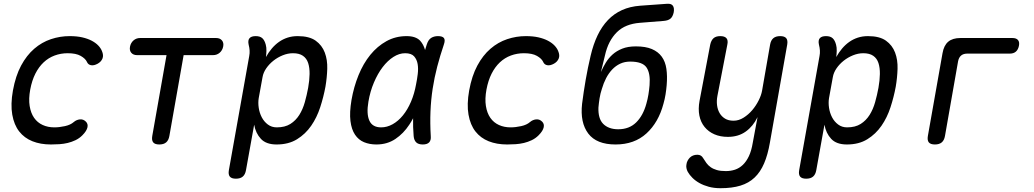

<svg xmlns="http://www.w3.org/2000/svg" viewBox="-20 -750 5440 1010"><path d="M48 -274Q62 -351 91 -405Q120 -459 160 -493.5Q200 -528 248 -544Q296 -560 346 -560Q384 -560 412.5 -553.5Q441 -547 462 -536Q483 -525 496.5 -511Q510 -497 516 -482Q526 -459 519 -442Q512 -425 494 -415Q474 -404 458.5 -407Q443 -410 437 -425Q429 -442 404.5 -456Q380 -470 336 -470Q300 -470 267.5 -458Q235 -446 209.5 -422Q184 -398 166 -362.5Q148 -327 139 -279Q130 -230 136 -192.5Q142 -155 159.5 -130Q177 -105 204.5 -92.5Q232 -80 266 -80Q292 -80 321.5 -86.5Q351 -93 368 -108Q382 -120 400 -122Q418 -124 432 -110Q438 -104 440 -96.5Q442 -89 440 -80Q438 -71 431.5 -60.5Q425 -50 413 -38Q397 -22 377 -12.5Q357 -3 336 2Q315 7 292.5 8.5Q270 10 248 10Q193 10 150.5 -7Q108 -24 81 -58.5Q54 -93 44.5 -147Q35 -201 48 -274Z M856 -460H701Q681 -460 670.5 -472.5Q660 -485 664 -505Q668 -525 682.5 -537.5Q697 -550 717 -550H1117Q1137 -550 1147.5 -537.5Q1158 -525 1154 -505Q1150 -485 1135.5 -472.5Q1121 -460 1101 -460H946L871 -35Q867 -12 854 -1Q841 10 818 10Q795 10 786 -1Q777 -12 781 -35Z M1379 -450Q1393 -475 1410 -495Q1427 -515 1447.5 -529.5Q1468 -544 1492.5 -552Q1517 -560 1546 -560Q1607 -560 1640.5 -536Q1674 -512 1688.5 -473.5Q1703 -435 1701.5 -388Q1700 -341 1692 -294Q1682 -240 1664.5 -186Q1647 -132 1617 -88.5Q1587 -45 1542.5 -17.5Q1498 10 1435 10Q1380 10 1352.5 -19.5Q1325 -49 1317 -94L1274 145Q1270 168 1257 179Q1244 190 1221 190Q1198 190 1189 179Q1180 168 1184 145L1291 -455Q1294 -470 1293 -485Q1292 -500 1288 -515Q1283 -538 1292.5 -549Q1302 -560 1325 -560Q1348 -560 1360 -549Q1372 -538 1378 -515Q1382 -501 1381.5 -482.5Q1381 -464 1379 -450ZM1521 -470Q1494 -470 1467 -459Q1440 -448 1418 -430.5Q1396 -413 1380.5 -390.5Q1365 -368 1361 -344L1341 -234Q1337 -210 1341 -183Q1345 -156 1357 -133Q1369 -110 1389 -95Q1409 -80 1436 -80Q1479 -80 1507.5 -98Q1536 -116 1554.5 -145.5Q1573 -175 1583.5 -212.5Q1594 -250 1601 -288Q1608 -327 1608.5 -360.5Q1609 -394 1601 -418.5Q1593 -443 1573.5 -456.5Q1554 -470 1521 -470Z M1960 10Q1924 10 1895 -2Q1866 -14 1847.5 -41.5Q1829 -69 1823.5 -113.5Q1818 -158 1829 -224Q1841 -293 1866 -354.5Q1891 -416 1928 -461.5Q1965 -507 2013 -533.5Q2061 -560 2119 -560Q2167 -560 2190 -536Q2208 -516 2216 -487Q2220 -501 2225 -516Q2233 -541 2248 -550.5Q2263 -560 2284 -560Q2308 -560 2315.5 -549.5Q2323 -539 2315 -516Q2295 -457 2280 -399.5Q2265 -342 2256 -283.5Q2247 -225 2244.5 -163.5Q2242 -102 2246 -34Q2248 -12 2237.5 -1Q2227 10 2204 10Q2181 10 2169.5 -1Q2158 -12 2156 -34Q2152 -82 2153 -128Q2144 -110 2133 -94Q2103 -48 2060 -19Q2017 10 1960 10ZM1985 -80Q2016 -80 2045.5 -96.5Q2075 -113 2099.5 -143Q2124 -173 2142 -215Q2160 -257 2169 -308Q2174 -332 2177.5 -360.5Q2181 -389 2177 -413Q2173 -437 2158.5 -453.5Q2144 -470 2111 -470Q2080 -470 2049.5 -450.5Q2019 -431 1993 -397Q1967 -363 1947 -316Q1927 -269 1918 -215Q1907 -151 1923 -115.5Q1939 -80 1985 -80Z M2448 -274Q2462 -351 2491 -405Q2520 -459 2560 -493.5Q2600 -528 2648 -544Q2696 -560 2746 -560Q2784 -560 2812.5 -553.5Q2841 -547 2862 -536Q2883 -525 2896.5 -511Q2910 -497 2916 -482Q2926 -459 2919 -442Q2912 -425 2894 -415Q2874 -404 2858.5 -407Q2843 -410 2837 -425Q2829 -442 2804.5 -456Q2780 -470 2736 -470Q2700 -470 2667.5 -458Q2635 -446 2609.5 -422Q2584 -398 2566 -362.5Q2548 -327 2539 -279Q2530 -230 2536 -192.5Q2542 -155 2559.5 -130Q2577 -105 2604.5 -92.5Q2632 -80 2666 -80Q2692 -80 2721.5 -86.5Q2751 -93 2768 -108Q2782 -120 2800 -122Q2818 -124 2832 -110Q2838 -104 2840 -96.5Q2842 -89 2840 -80Q2838 -71 2831.5 -60.5Q2825 -50 2813 -38Q2797 -22 2777 -12.5Q2757 -3 2736 2Q2715 7 2692.5 8.5Q2670 10 2648 10Q2593 10 2550.5 -7Q2508 -24 2481 -58.5Q2454 -93 2444.5 -147Q2435 -201 2448 -274Z M3472 -640 3346 -630Q3308 -627 3278 -615Q3248 -603 3225.5 -581Q3203 -559 3187 -528.5Q3171 -498 3162 -457L3141 -371Q3152 -396 3166.5 -420Q3181 -444 3202 -463Q3223 -482 3253 -494Q3283 -506 3325 -506Q3376 -506 3409 -492Q3442 -478 3461 -452Q3480 -426 3485.5 -388Q3491 -350 3487 -302Q3485 -278 3481 -253Q3477 -228 3470 -204Q3444 -106 3380.5 -48Q3317 10 3218 10Q3118 10 3074.5 -47.5Q3031 -105 3042 -204Q3050 -267 3061 -330.5Q3072 -394 3087 -457Q3101 -517 3123.5 -564Q3146 -611 3178 -644.5Q3210 -678 3252 -697Q3294 -716 3348 -720L3488 -730Q3511 -732 3519.5 -720Q3528 -708 3524 -685Q3519 -662 3507 -652Q3495 -642 3472 -640ZM3232 -70Q3290 -70 3326.5 -106Q3363 -142 3380 -204Q3387 -228 3391 -253Q3395 -278 3397 -302Q3402 -364 3381 -395Q3360 -426 3295 -426Q3266 -426 3242.5 -415Q3219 -404 3200.5 -384.5Q3182 -365 3168.5 -339Q3155 -313 3146 -282Q3138 -258 3134 -233Q3130 -208 3128 -184Q3127 -156 3133 -134.5Q3139 -113 3152.5 -99Q3166 -85 3186 -77.5Q3206 -70 3232 -70Z M3940 0 3965 -134Q3942 -86 3903 -58Q3864 -30 3809 -30Q3769 -30 3738 -43.5Q3707 -57 3686.5 -82Q3666 -107 3659 -142Q3652 -177 3660 -220L3716 -515Q3721 -538 3733.5 -549Q3746 -560 3769 -560Q3792 -560 3801.5 -549Q3811 -538 3806 -515L3754 -246Q3749 -220 3752 -196.5Q3755 -173 3765.5 -155Q3776 -137 3794 -126Q3812 -115 3839 -115Q3866 -115 3891.5 -131Q3917 -147 3937 -170.5Q3957 -194 3971 -222Q3985 -250 3989 -274L4031 -515Q4035 -538 4048 -549Q4061 -560 4084 -560Q4107 -560 4116 -549Q4125 -538 4121 -515L4030 0Q4019 64 3999.5 109.5Q3980 155 3949.5 184Q3919 213 3875 226.5Q3831 240 3770 240Q3736 240 3708.5 232.5Q3681 225 3659.5 213Q3638 201 3622.5 185.5Q3607 170 3598 154Q3593 145 3591 134.5Q3589 124 3591 115Q3592 105 3597 95.5Q3602 86 3609 79Q3616 72 3626 68Q3636 64 3648 64Q3659 64 3666.5 68.5Q3674 73 3679 82Q3687 95 3696 107.5Q3705 120 3718.5 129.5Q3732 139 3751 144.5Q3770 150 3798 150Q3824 150 3846.5 142.5Q3869 135 3887.5 117.5Q3906 100 3919.5 71.5Q3933 43 3940 0Z M4379 -450Q4393 -475 4410 -495Q4427 -515 4447.5 -529.5Q4468 -544 4492.5 -552Q4517 -560 4546 -560Q4607 -560 4640.5 -536Q4674 -512 4688.5 -473.5Q4703 -435 4701.5 -388Q4700 -341 4692 -294Q4682 -240 4664.5 -186Q4647 -132 4617 -88.5Q4587 -45 4542.5 -17.5Q4498 10 4435 10Q4380 10 4352.5 -19.5Q4325 -49 4317 -94L4274 145Q4270 168 4257 179Q4244 190 4221 190Q4198 190 4189 179Q4180 168 4184 145L4291 -455Q4294 -470 4293 -485Q4292 -500 4288 -515Q4283 -538 4292.5 -549Q4302 -560 4325 -560Q4348 -560 4360 -549Q4372 -538 4378 -515Q4382 -501 4381.5 -482.5Q4381 -464 4379 -450ZM4521 -470Q4494 -470 4467 -459Q4440 -448 4418 -430.5Q4396 -413 4380.5 -390.5Q4365 -368 4361 -344L4341 -234Q4337 -210 4341 -183Q4345 -156 4357 -133Q4369 -110 4389 -95Q4409 -80 4436 -80Q4479 -80 4507.5 -98Q4536 -116 4554.5 -145.5Q4573 -175 4583.5 -212.5Q4594 -250 4601 -288Q4608 -327 4608.5 -360.5Q4609 -394 4601 -418.5Q4593 -443 4573.5 -456.5Q4554 -470 4521 -470Z M4898 10Q4875 10 4866 -1Q4857 -12 4861 -35L4938 -470Q4945 -511 4968 -530.5Q4991 -550 5032 -550H5306Q5326 -550 5335 -539.5Q5344 -529 5340 -509Q5336 -489 5324 -478.5Q5312 -468 5292 -468H5068Q5048 -468 5036 -458Q5024 -448 5020 -428L4951 -35Q4947 -12 4934 -1Q4921 10 4898 10Z"/></svg>

Font: Maple Mono Normal NL
Style: Italic
Weight: 400
Italic angle: -10°
Monospace: yes
Designer: subframe7536
Version: Version 7.000